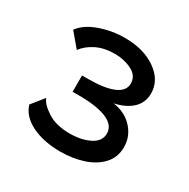

<svg xmlns="http://www.w3.org/2000/svg" viewBox="-107 -912 613 622"><g transform="rotate(30 200.0 -601.0)"><path d="M193 -389Q131 -389 86.5 -410.5Q42 -432 30 -471L67 -517Q74 -497 106.5 -476Q139 -455 190 -455Q233 -455 264 -470.5Q295 -486 295 -515Q295 -546 258.5 -561.5Q222 -577 155 -577H131V-638H154Q215 -638 248 -652Q281 -666 281 -694Q281 -723 252.5 -737.5Q224 -752 189 -752Q149 -752 120 -737.5Q91 -723 75 -701L32 -752Q53 -781 98 -797Q143 -813 191 -813Q262 -813 308 -780.5Q354 -748 354 -699Q354 -665 330.5 -642.5Q307 -620 265 -611Q311 -604 338 -574Q365 -544 365 -505Q365 -466 340.5 -440Q316 -414 277 -401.5Q238 -389 193 -389Z"/></g></svg>

Font: Raleway SemiBold
Style: Regular
Weight: 600
Designer: Matt McInerney, Pablo Impallari, Rodrigo Fuenzalida
Foundry: Matt McInerney, Pablo Impallari, Rodrigo Fuenzalida
Version: Version 4.026